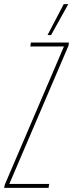

<svg xmlns="http://www.w3.org/2000/svg" viewBox="-51 -905 352 925"><path d="M-31 0 -28 -15 257 -681H95L98 -700H281L279 -685L-6 -19H186L183 0ZM178 -736 256 -885H278L195 -736Z"/></svg>

Font: Georama
Style: Italic
Weight: 400
Width: 2
Italic angle: -9°
Designer: Jean-Baptiste Levee
Foundry: Production Type
Version: Version 1.000